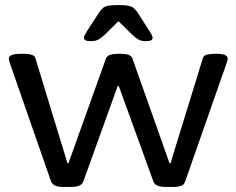

<svg xmlns="http://www.w3.org/2000/svg" viewBox="-20 -738 936 760"><path d="M229 2Q212 2 200 -2.5Q188 -7 182 -20L18 -491Q17 -495 16 -499Q15 -503 15 -507Q15 -515 26.5 -520Q38 -525 63 -525H76Q93 -525 105.5 -521Q118 -517 120 -508L247 -92H251L400 -508Q404 -517 416.5 -521Q429 -525 446 -525H458Q477 -525 488.5 -521Q500 -517 504 -507L651 -92H655L783 -508Q786 -518 798.5 -521.5Q811 -525 828 -525H837Q861 -525 871 -520Q881 -515 881 -507Q881 -503 880.5 -499.5Q880 -496 878 -491L713 -20Q709 -7 696.5 -2.5Q684 2 667 2H634Q618 2 605 -2.5Q592 -7 587 -20L450 -398H446L310 -20Q306 -8 293 -3Q280 2 262 2ZM340 -575Q325 -575 318.5 -578.5Q312 -582 312 -588Q312 -593 316 -600Q320 -607 325 -616L374 -691Q380 -699 386.5 -705.5Q393 -712 407 -715Q421 -718 448 -718Q475 -718 489 -715Q503 -712 510 -705.5Q517 -699 523 -691L571 -616Q577 -607 580.5 -600Q584 -593 584 -588Q584 -582 578 -578.5Q572 -575 557 -575Q540 -575 529 -581Q518 -587 503 -601L449 -654L395 -601Q380 -587 368.5 -581Q357 -575 340 -575Z"/></svg>

Font: Asap Expanded Medium
Style: Regular
Weight: 500
Width: 7
Designer: Pablo Cosgaya
Foundry: Omnibus-Type
Version: Version 3.001